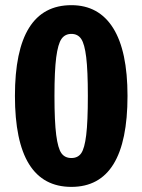

<svg xmlns="http://www.w3.org/2000/svg" viewBox="-20 -710 554 747"><path d="M257.8 -689.9Q364.3 -689.9 420.2 -600.8Q476.1 -511.7 476.1 -336.9Q476.1 17.1 257.8 17.1Q38.1 17.1 38.1 -336.9Q38.1 -689.9 257.8 -689.9ZM191.9 -336.9Q191.9 -237.3 198.7 -184.8Q205.6 -132.3 219 -113.8Q232.4 -95.2 257.8 -95.2Q283.2 -95.2 296.1 -114Q309.1 -132.8 315.4 -184.6Q321.8 -236.3 321.8 -336.9Q321.8 -435.5 315.4 -487.3Q309.1 -539.1 295.9 -558.6Q282.7 -578.1 257.8 -578.1Q232.9 -578.1 219.2 -558.6Q205.6 -539.1 198.7 -486.8Q191.9 -434.6 191.9 -336.9Z"/></svg>

Font: Fira Sans Compressed
Style: Bold
Weight: 700
Width: 1
Designer: Carrois Corporate & Edenspiekermann AG
Foundry: Carrois Corporate GbR & Edenspiekermann AG
Version: Version 4.203;PS 004.203;hotconv 1.0.88;makeotf.lib2.5.64775